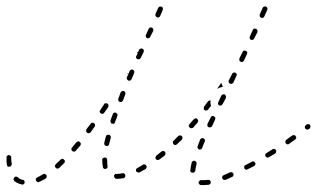

<svg xmlns="http://www.w3.org/2000/svg" viewBox="-27 -556 965 584"><path d="M608 6Q609 6 610 5Q612 4 613 3Q613 2 614 0Q614 -1 614 -3Q613 -6 611 -8Q608 -9 605 -9Q598 -8 592 -8Q589 -8 585 -8Q584 -8 583 -8Q581 -7 580 -6Q579 -5 578 -4Q577 -3 577 -1Q577 2 579 4Q581 7 584 7Q588 7 592 7Q599 7 608 6ZM44 5Q47 3 48 0Q48 -1 48 -3Q48 -4 47 -6Q46 -7 45 -8Q44 -9 42 -9Q33 -11 27 -17Q24 -19 21 -19Q18 -18 16 -16Q15 -15 15 -13Q14 -12 14 -10Q15 -9 15 -8Q16 -6 17 -5Q26 2 39 5Q42 6 44 5ZM114 -15Q115 -17 115 -18Q115 -20 115 -21Q115 -22 114 -24Q112 -26 109 -27Q106 -28 104 -26Q94 -20 86 -16Q83 -15 82 -12Q81 -9 83 -6Q83 -5 85 -4Q86 -3 87 -2Q89 -2 90 -2Q91 -2 93 -3Q102 -7 112 -13Q113 -14 114 -15ZM683 -22Q684 -25 683 -28Q683 -29 681 -30Q680 -31 679 -32Q678 -32 676 -32Q675 -32 673 -32Q663 -27 653 -23Q650 -22 649 -19Q648 -17 649 -14Q650 -12 651 -11Q652 -10 653 -9Q654 -9 656 -9Q657 -9 659 -9Q669 -13 679 -18Q682 -19 683 -22ZM351 -15Q352 -16 353 -17Q354 -19 354 -20Q355 -22 354 -23Q354 -26 351 -28Q349 -30 346 -29Q336 -27 327 -27Q326 -27 324 -27Q323 -26 322 -25Q321 -24 320 -23Q320 -21 320 -20Q320 -17 322 -15Q324 -12 327 -12Q337 -12 349 -14Q350 -15 351 -15ZM553 -33Q555 -31 558 -31Q560 -30 561 -31Q563 -31 564 -32Q565 -33 566 -35Q567 -36 567 -37Q568 -46 571 -58Q571 -61 570 -63Q568 -66 565 -67Q564 -67 562 -67Q561 -67 560 -66Q558 -65 557 -64Q556 -63 556 -61Q553 -49 552 -39Q551 -36 553 -33ZM419 -47Q420 -50 418 -52Q417 -54 416 -54Q415 -55 414 -56Q412 -56 411 -56Q409 -56 408 -55Q399 -50 391 -45Q388 -44 387 -41Q386 -38 387 -35Q388 -34 389 -33Q390 -32 392 -32Q393 -31 395 -31Q396 -31 398 -32Q406 -36 416 -42Q418 -44 419 -47ZM748 -53Q749 -54 750 -56Q750 -57 750 -59Q750 -60 749 -61Q747 -64 744 -65Q741 -66 739 -64Q729 -59 720 -54Q718 -53 717 -52Q716 -51 716 -50Q715 -48 716 -47Q716 -45 716 -44Q718 -41 721 -40Q724 -39 726 -41Q736 -46 746 -51Q747 -52 748 -53ZM289 -43Q291 -42 294 -42Q297 -43 299 -45Q301 -48 300 -51Q299 -59 299 -69Q299 -73 297 -75Q294 -77 291 -77Q290 -77 288 -76Q287 -76 286 -75Q285 -74 284 -72Q284 -71 284 -70Q284 -58 286 -48Q286 -45 289 -43ZM170 -62Q170 -64 170 -65Q170 -67 170 -68Q169 -69 168 -70Q166 -73 163 -73Q160 -73 158 -71Q150 -63 143 -57Q142 -56 141 -54Q140 -53 140 -51Q140 -50 141 -48Q141 -47 142 -46Q144 -44 147 -43Q150 -43 153 -45Q160 -52 168 -60Q169 -61 170 -62ZM-4 -50Q-1 -48 2 -49Q4 -49 5 -50Q6 -50 7 -52Q8 -53 8 -54Q9 -56 9 -57Q7 -66 7 -77Q8 -80 5 -82Q3 -84 0 -84Q-1 -85 -3 -84Q-4 -83 -5 -82Q-6 -81 -7 -80Q-7 -79 -7 -77Q-8 -65 -6 -55Q-6 -52 -4 -50ZM476 -86Q476 -87 476 -89Q476 -90 476 -91Q476 -93 475 -94Q473 -96 470 -97Q467 -97 464 -95Q456 -89 449 -83Q447 -82 447 -80Q446 -79 446 -78Q446 -76 446 -75Q446 -73 447 -72Q449 -70 452 -69Q455 -69 458 -71Q466 -77 474 -83Q475 -84 476 -86ZM813 -94Q814 -97 812 -100Q811 -101 810 -102Q809 -103 807 -103Q806 -103 804 -103Q803 -103 802 -102Q792 -96 783 -90Q780 -89 780 -86Q779 -83 781 -80Q781 -79 783 -78Q784 -77 785 -77Q787 -76 788 -77Q790 -77 791 -78Q800 -83 810 -89Q812 -91 813 -94ZM219 -119Q218 -122 216 -124Q214 -126 211 -126Q207 -125 205 -123Q199 -115 192 -107Q190 -105 190 -102Q190 -99 193 -97Q194 -96 195 -95Q197 -95 198 -95Q200 -95 201 -95Q202 -96 203 -97Q210 -105 217 -113Q219 -116 219 -119ZM574 -106Q575 -103 578 -102Q579 -101 581 -101Q582 -101 584 -102Q585 -102 586 -103Q587 -104 588 -106Q591 -115 596 -126Q597 -128 596 -131Q595 -134 592 -135Q591 -136 589 -136Q588 -136 587 -136Q585 -135 584 -134Q583 -133 582 -132Q578 -121 574 -111Q573 -108 574 -106ZM291 -115Q293 -113 296 -112Q298 -112 299 -112Q300 -112 302 -113Q303 -114 304 -115Q305 -116 305 -118Q307 -127 310 -137Q310 -138 310 -140Q309 -141 309 -143Q308 -144 307 -145Q306 -146 304 -146Q301 -147 298 -145Q296 -144 295 -141Q292 -130 290 -121Q290 -118 291 -115ZM528 -137Q528 -140 526 -142Q525 -143 523 -144Q522 -144 521 -144Q519 -144 518 -144Q516 -143 515 -142Q508 -135 501 -128Q500 -127 499 -126Q499 -124 499 -123Q499 -121 499 -120Q500 -119 501 -117Q503 -115 506 -115Q509 -115 511 -117Q519 -124 526 -131Q528 -134 528 -137ZM873 -134Q874 -135 874 -136Q874 -138 874 -139Q873 -141 872 -142Q871 -145 868 -145Q864 -145 862 -144Q853 -137 844 -131Q842 -129 841 -126Q841 -123 842 -120Q843 -119 845 -118Q846 -118 847 -117Q849 -117 850 -117Q852 -118 853 -119Q862 -125 871 -132Q872 -132 873 -134ZM262 -173Q262 -175 262 -176Q262 -178 261 -179Q260 -180 259 -181Q257 -183 254 -183Q250 -182 249 -180L236 -163Q235 -160 235 -157Q236 -154 238 -152Q241 -150 244 -151Q247 -151 249 -154L261 -171Q262 -172 262 -173ZM917 -170Q918 -173 916 -176Q915 -177 914 -178Q912 -178 911 -178Q909 -179 908 -178Q906 -178 905 -177L903 -175Q901 -173 900 -170Q900 -167 902 -164Q903 -163 904 -163Q905 -162 907 -162Q908 -161 910 -162Q911 -162 912 -163L915 -165Q917 -167 917 -170ZM574 -183V-184Q576 -186 576 -189Q575 -192 573 -194Q572 -195 571 -196Q569 -196 568 -196Q566 -196 565 -195Q564 -194 563 -193H562Q556 -186 549 -178Q548 -177 548 -176Q547 -174 547 -173Q548 -171 548 -170Q549 -169 550 -168Q552 -166 555 -166Q558 -166 561 -168Q567 -176 574 -183ZM604 -176Q603 -175 604 -173Q604 -172 605 -171Q606 -170 608 -169Q611 -168 614 -169Q616 -170 618 -172L627 -192Q628 -194 628 -195Q628 -197 628 -198Q627 -199 626 -200Q625 -202 624 -202Q621 -204 618 -203Q615 -202 614 -199L604 -179Q604 -178 604 -176ZM309 -186Q309 -185 310 -184Q310 -182 311 -181Q313 -180 314 -180Q317 -179 320 -180Q323 -182 323 -185Q327 -194 330 -204Q331 -206 330 -209Q328 -212 325 -213Q324 -214 322 -214Q321 -213 320 -213Q318 -212 317 -211Q316 -210 316 -208Q312 -199 309 -189Q309 -188 309 -186ZM303 -236Q302 -239 300 -241Q298 -241 297 -242Q295 -242 294 -242Q292 -241 291 -241Q290 -240 289 -238L278 -221Q276 -219 276 -216Q277 -212 280 -211Q281 -210 282 -210Q284 -209 285 -210Q287 -210 288 -211Q289 -212 290 -213L302 -230Q303 -233 303 -236ZM601 -220Q598 -219 595 -221Q594 -222 593 -224Q593 -225 593 -226Q592 -228 593 -229Q593 -231 594 -232Q600 -240 606 -248Q608 -250 610 -250Q612 -251 614 -250Q614 -248 613 -245Q613 -239 615 -234Q610 -228 606 -223Q604 -220 601 -220ZM636 -240Q637 -237 640 -235Q641 -235 643 -235Q644 -235 646 -235Q647 -236 648 -237Q649 -238 650 -239L660 -258Q661 -261 660 -264Q659 -267 656 -269Q655 -269 653 -269Q652 -269 651 -269Q649 -268 648 -267Q647 -266 646 -265L637 -245Q635 -243 636 -240ZM333 -250Q334 -247 337 -246Q339 -246 340 -246Q342 -246 343 -246Q344 -247 345 -248Q346 -249 347 -250L354 -269Q355 -272 354 -275Q353 -278 350 -279Q347 -280 344 -279Q342 -277 340 -275L333 -256Q332 -253 333 -250ZM635 -288 646 -304Q647 -301 648 -299Q649 -295 651 -292Q647 -291 643 -290Q638 -289 634 -285Q634 -286 635 -287Q635 -287 635 -288ZM668 -309Q668 -307 669 -306Q669 -305 670 -303Q671 -302 673 -302Q675 -300 678 -301Q681 -302 683 -305L692 -325Q693 -326 693 -328Q693 -329 693 -331Q692 -332 691 -333Q690 -334 689 -335Q686 -336 683 -335Q680 -334 679 -331L669 -312Q669 -310 668 -309ZM361 -332Q360 -332 360 -332Q360 -332 360 -331Q360 -331 361 -331Q361 -331 362 -331Q363 -331 364 -332L359 -321Q358 -318 359 -315Q361 -313 363 -311Q366 -310 369 -311Q372 -312 373 -315L381 -334Q382 -337 381 -340Q380 -343 377 -344Q374 -345 371 -344Q369 -343 367 -340L365 -333Q363 -333 361 -332ZM701 -375Q701 -374 701 -372Q702 -371 703 -370Q704 -369 705 -368Q708 -367 711 -368Q714 -369 715 -372L724 -391Q725 -393 725 -394Q725 -396 725 -397Q724 -399 723 -400Q722 -401 721 -401Q718 -403 715 -402Q712 -401 711 -398L701 -378Q701 -377 701 -375ZM390 -397Q390 -396 390 -396Q391 -395 392 -395L388 -386Q386 -383 387 -380Q389 -377 391 -376Q394 -375 397 -376Q400 -377 401 -380L410 -398Q411 -401 410 -404Q409 -407 406 -408Q403 -409 400 -408Q397 -407 396 -404L393 -398Q391 -398 390 -397ZM732 -442Q732 -440 733 -439Q733 -438 734 -437Q735 -435 736 -435Q739 -434 742 -435Q745 -436 746 -439L756 -458Q756 -460 756 -461Q756 -463 756 -464Q755 -466 754 -467Q753 -468 752 -468Q749 -470 746 -469Q743 -468 742 -465L733 -445Q732 -443 732 -442ZM417 -444Q418 -441 420 -440Q423 -439 426 -440Q429 -441 430 -444L439 -462Q440 -465 439 -468Q438 -470 435 -472Q432 -473 429 -472Q427 -471 425 -468L417 -450Q415 -447 417 -444ZM763 -509Q763 -508 763 -506Q764 -505 765 -504Q766 -503 767 -502Q770 -501 773 -502Q776 -503 777 -506L786 -526Q787 -529 786 -532Q785 -535 782 -536Q779 -537 776 -536Q773 -535 772 -532L763 -512Q763 -511 763 -509ZM446 -508Q447 -505 450 -504Q453 -502 456 -503Q459 -505 460 -507Q466 -520 468 -526Q469 -529 468 -532Q467 -535 464 -536Q463 -536 461 -536Q460 -536 458 -536Q457 -535 456 -534Q455 -533 454 -532Q452 -526 446 -514Q445 -511 446 -508Z"/></svg>

Font: FRB American Cursive Dashed Extralight
Style: Italic
Weight: 200
Italic angle: -25°
Version: Version 2.0;Modular Font Editor K font №1